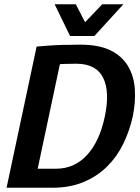

<svg xmlns="http://www.w3.org/2000/svg" viewBox="-20 -887 659 907"><path d="M11 0 153 -667Q153 -667 209.5 -671.5Q266 -676 360 -676Q448 -676 503 -648.5Q558 -621 585.5 -573.5Q613 -526 617 -465Q621 -404 607 -336Q592 -269 562.5 -208Q533 -147 486 -100.5Q439 -54 374.5 -27Q310 0 226 0ZM158 -90H245Q331 -90 390.5 -154Q450 -218 475 -336Q500 -454 467 -520Q434 -586 340 -586Q303 -586 283 -585Q263 -584 263 -584ZM563 -867 426 -717H311L238 -867H338L382 -782L463 -867Z"/></svg>

Font: Epunda Sans SemiBold
Style: Italic
Weight: 600
Italic angle: -12.0243°
Designer: Simon Atzbach
Foundry: typofactur
Version: Version 2.204; ttfautohint (v1.8.4.7-5d5b)